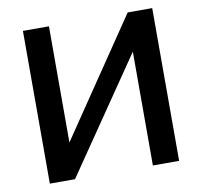

<svg xmlns="http://www.w3.org/2000/svg" viewBox="-79 -794 924 879"><g transform="rotate(-10 383.0 -355.0)"><path d="M83 0V-710H204V-170L570 -710H684V0H562V-529L200 0Z"/></g></svg>

Font: Rising Sun SemiBold
Style: Regular
Weight: 600
Designer: Matt McInerney, Pablo Impallari, Rodrigo Fuenzalida (Raleway font), Stephen Hutchings (Greek), Cristiano Sobral (main ch
Foundry: The Rising Sun Project Authors
Version: Version 4.327; ttfautohint (v1.8.4.7-5d5b-dirty)